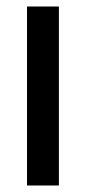

<svg xmlns="http://www.w3.org/2000/svg" viewBox="-20 -570 264 590"><path d="M63 0H161V-550H63Z"/></svg>

Font: Cambay Devanagari
Style: Regular
Weight: 700
Designer: Pooja Saxena
Foundry: Pooja Saxena
Version: Version 1.095;PS 001.095;hotconv 1.0.70;makeotf.lib2.5.58329